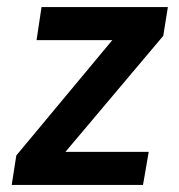

<svg xmlns="http://www.w3.org/2000/svg" viewBox="-20 -521 505 541"><path d="M13 0 26 -83 324 -441 309 -408H83L97 -501H453L440 -420L139 -63L154 -93H399L383 0Z"/></svg>

Font: Nunito Sans 7pt Condensed
Style: Bold Italic
Weight: 700
Width: 3
Italic angle: -9°
Designer: Vernon Adams
Foundry: Vernon Adams
Version: Version 3.101;gftools[0.9.27]